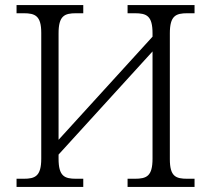

<svg xmlns="http://www.w3.org/2000/svg" viewBox="-20 -734 828 754"><path d="M45 0H307V-32H279C233 -32 210 -42 210 -111V-127L579 -532V-111C579 -42 556 -32 509 -32H481V0H744V-32H716C670 -32 647 -41 647 -109V-603C647 -672 670 -682 716 -682H744V-714H481V-682H509C556 -682 579 -672 579 -603V-590L210 -185V-603C210 -672 233 -682 279 -682H307V-714H45V-682H73C118 -682 142 -672 142 -605V-111C142 -42 118 -32 73 -32H45Z"/></svg>

Font: Noto Serif Light
Style: Regular
Weight: 300
Designer: Monotype Design Team
Foundry: Monotype Imaging Inc.
Version: Version 2.013